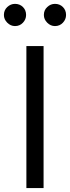

<svg xmlns="http://www.w3.org/2000/svg" viewBox="-47 -963 358 983"><path d="M176.1 -727.3V0H88.1V-727.3ZM29.8 -829.5Q7.5 -829.5 -9.8 -846.8Q-27 -864 -27 -886.4Q-27 -910.9 -9.8 -927Q7.5 -943.2 29.8 -943.2Q54.3 -943.2 70.5 -927Q86.6 -910.9 86.6 -886.4Q86.6 -864 70.5 -846.8Q54.3 -829.5 29.8 -829.5ZM234.4 -829.5Q212 -829.5 194.8 -846.8Q177.6 -864 177.6 -886.4Q177.6 -910.9 194.8 -927Q212 -943.2 234.4 -943.2Q258.9 -943.2 275 -927Q291.2 -910.9 291.2 -886.4Q291.2 -864 275 -846.8Q258.9 -829.5 234.4 -829.5Z"/></svg>

Font: Inter UI
Style: Regular
Weight: 400
Designer: Rasmus Andersson
Foundry: rsms
Version: 3.2;8d6f07862